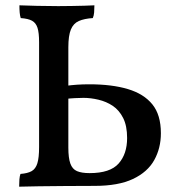

<svg xmlns="http://www.w3.org/2000/svg" viewBox="-20 -699 676 722"><path d="M52 3Q52 -12 53 -24.5Q54 -37 57 -45Q84 -47 99 -55.5Q114 -64 120.5 -85Q127 -106 127 -146V-540Q127 -576 121 -594.5Q115 -613 100.5 -621Q86 -629 58 -631Q55 -640 54 -652Q53 -664 53 -679Q77 -678 119 -677Q161 -676 199 -676Q224 -676 249.5 -676.5Q275 -677 297 -677.5Q319 -678 335 -679Q335 -665 334 -652.5Q333 -640 329 -631Q297 -629 276.5 -620Q256 -611 246.5 -588Q237 -565 237 -521V-144Q237 -105 244.5 -84Q252 -63 269.5 -55.5Q287 -48 317 -48Q394 -48 426 -84Q458 -120 458 -180Q458 -226 443 -255.5Q428 -285 404 -301Q380 -317 350.5 -324Q321 -331 294 -331Q280 -331 261.5 -330Q243 -329 226 -327V-376Q248 -379 269.5 -380.5Q291 -382 316 -382Q401 -382 461 -364Q521 -346 553 -306.5Q585 -267 585 -198Q585 -142 560 -97Q535 -52 480 -26Q425 0 336 0Q279 0 224.5 0.5Q170 1 125.5 1.5Q81 2 52 3Z"/></svg>

Font: Vollkorn Medium
Style: Regular
Weight: 500
Designer: Friedrich Althausen
Foundry: Friedrich Althausen
Version: Version 5.000